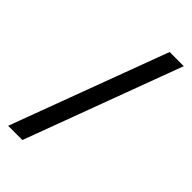

<svg xmlns="http://www.w3.org/2000/svg" viewBox="-226 -769 824 824"><g transform="rotate(45 186.0 -357.0)"><path d="M361.8 -713.9 96.2 0H9.8L275.9 -713.9Z"/></g></svg>

Font: Noto Sans Southeast Asian
Style: Regular
Weight: 400
Designer: Monotype Design Team
Foundry: Monotype Imaging Inc.
Version: Version 1.06 uh; ttfautohint (v1.4.1)